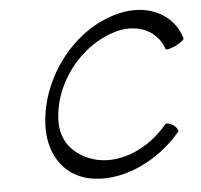

<svg xmlns="http://www.w3.org/2000/svg" viewBox="-46 -602 702 670"><g transform="rotate(-5 305.5 -267.0)"><path d="M611 -442C586 -529 495 -574 391 -548C225 -507 105 -334 104 -172C104 -80 151 -5 238 15C346 39 476 -16 563 -118C568 -122 562 -133 551 -142C539 -150 526 -154 521 -149C457 -71 359 -28 275 -46C205 -62 153 -111 151 -183C148 -315 248 -453 384 -488C458 -506 524 -474 545 -411C546 -406 562 -410 580 -418C598 -427 612 -438 611 -442Z"/></g></svg>

Font: Nupuram ExtraLight Oblique
Style: Regular
Weight: 200
Designer: Santhosh Thottingal (santhosh.thottingal@gmail.com)
Foundry: SMC
Version: Version 1.000